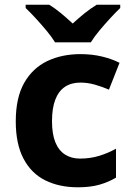

<svg xmlns="http://www.w3.org/2000/svg" viewBox="-20 -786 556 816"><path d="M311 10Q232 10 172.5 -19.5Q113 -49 80 -111.5Q47 -174 47 -270Q47 -371 83 -434Q119 -497 181 -526.5Q243 -556 322 -556Q370 -556 412.5 -546Q455 -536 488 -519L443 -405Q413 -418 382.5 -426.5Q352 -435 322 -435Q283 -435 256 -417Q229 -399 215 -362.5Q201 -326 201 -271Q201 -217 215 -182Q229 -147 256 -129.5Q283 -112 320 -112Q363 -112 401 -123.5Q439 -135 473 -154V-31Q441 -12 402.5 -1Q364 10 311 10ZM214 -606Q200 -629 177.5 -656Q155 -683 131.5 -708.5Q108 -734 89 -752V-766H189Q215 -750 239 -730Q263 -710 289 -686Q315 -710 340 -730Q365 -750 391 -766H491V-752Q473 -735 449 -709Q425 -683 402.5 -656Q380 -629 366 -606Z"/></svg>

Font: Noto Sans Khmer
Style: Bold
Weight: 700
Version: Version 2.003